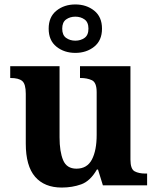

<svg xmlns="http://www.w3.org/2000/svg" viewBox="-20 -834 707 864"><path d="M258 10Q180 10 138 -38.5Q96 -87 96 -188V-412Q96 -456 80 -469.5Q64 -483 28 -483H26V-536H248V-216Q248 -152 264 -113.5Q280 -75 324 -75Q372 -75 393.5 -116Q415 -157 415 -227V-419Q415 -463 393.5 -473Q372 -483 343 -483H340V-536H567V-116Q567 -73 586 -63Q605 -53 634 -53H642V0H443L421 -71H416Q386 -19 345.5 -4.5Q305 10 258 10ZM319 -596Q269 -596 234 -624Q199 -652 199 -705Q199 -758 234 -786Q269 -814 319 -814Q369 -814 404 -786Q439 -758 439 -705Q439 -652 404 -624Q369 -596 319 -596ZM319 -651Q343 -651 360.5 -663.5Q378 -676 378 -705Q378 -734 360.5 -746.5Q343 -759 319 -759Q295 -759 277.5 -746.5Q260 -734 260 -705Q260 -676 277.5 -663.5Q295 -651 319 -651Z"/></svg>

Font: Noto Serif Khojki
Style: Bold
Weight: 700
Version: Version 2.003